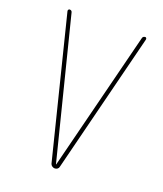

<svg xmlns="http://www.w3.org/2000/svg" viewBox="-135 -819 771 908"><g transform="rotate(20 250.0 -365.0)"><path d="M226.6 -15.6 50.8 -719.7Q49.8 -723.6 52.2 -727.1Q54.7 -730.5 57.6 -730.5Q69.3 -730.5 71.3 -719.7L247.1 -21.5Q247.1 -20.5 248 -20Q249 -19.5 249 -21.5L424.8 -719.7Q426.8 -729.5 438.5 -730.5Q442.4 -730.5 444.3 -727.1Q446.3 -723.6 445.3 -719.7L268.6 -15.6Q267.6 -8.8 261.7 -4.4Q255.9 0 248.5 0Q241.2 0 234.9 -4.4Q228.5 -8.8 226.6 -15.6Z"/></g></svg>

Font: Rounded-L Mgen+ 2m thin
Style: Regular
Weight: 100
Designer: [Source Han Sans]
Ryoko NISHIZUKA  (kana & ideographs); Paul D. Hunt (Latin, Greek & Cyrillic); Wenlong ZHANG  (bopomofo
Version: Version 1.059.20150602